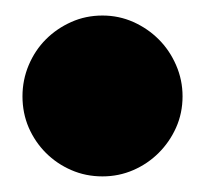

<svg xmlns="http://www.w3.org/2000/svg" viewBox="-20 -224 262 246"><path d="M213.9 -100.6Q213.9 -79.1 205.6 -60.5Q197.3 -42 183.3 -28.1Q169.4 -14.2 150.9 -6.1Q132.3 2 111.3 2Q89.8 2 71.3 -6.1Q52.7 -14.2 38.8 -28.1Q24.9 -42 16.8 -60.5Q8.8 -79.1 8.8 -100.6Q8.8 -121.6 16.8 -140.6Q24.9 -159.7 38.8 -173.6Q52.7 -187.5 71.3 -195.8Q89.8 -204.1 111.3 -204.1Q132.3 -204.1 150.9 -195.8Q169.4 -187.5 183.3 -173.6Q197.3 -159.7 205.6 -140.6Q213.9 -121.6 213.9 -100.6Z"/></svg>

Font: Luckiest Guy RUS-BEL-UKR
Style: Regular
Weight: 400
Designer: Astigmatic (AOETI)
Foundry: Astigmatic (AOETI)
Version: Version 1.00 March 11, 2019, initial release